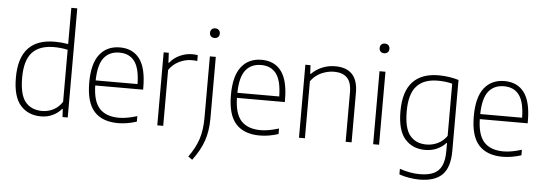

<svg xmlns="http://www.w3.org/2000/svg" viewBox="-60 -997 4005 1416"><g transform="rotate(5 1943.0 -289.0)"><path d="M52.5 -259.5Q52.5 -548.5 315 -548.5Q365.5 -548.5 415 -540V-808H459V0H420.5L417 -59.5H412.5Q387 -28.5 347.8 -9.8Q308.5 9 261.5 9Q166 9 109.2 -55.2Q52.5 -119.5 52.5 -259.5ZM415 -112.5V-497.5Q394 -502.5 366.8 -505.5Q339.5 -508.5 313.5 -508.5Q205 -508.5 151.8 -450Q98.5 -391.5 98.5 -264Q98.5 -137 142.5 -84.2Q186.5 -31.5 266.5 -31.5Q310.5 -31.5 349.8 -51.8Q389 -72 415 -112.5Z M995 -253H640.5Q643 -134.5 691.5 -82.8Q740 -31 835.5 -31Q892 -31 969.5 -55V-14Q897.5 9 832 9Q714.5 9 654.5 -57.8Q594.5 -124.5 594.5 -270.5Q594.5 -411.5 648.5 -480Q702.5 -548.5 798.5 -548.5Q893.5 -548.5 944.2 -480.8Q995 -413 995 -270ZM640.5 -290.5H950.5Q948.5 -407.5 909.8 -458.8Q871 -510 798 -510Q724 -510 683.2 -458.5Q642.5 -407 640.5 -290.5Z M1122 -540.5H1160L1163.5 -467H1168Q1197 -504 1241.5 -524.5Q1286 -545 1332.5 -545Q1355.5 -545 1374.5 -541.5V-498.5Q1357 -501 1331 -501Q1286 -501 1240 -478.5Q1194 -456 1166 -413.5V0H1122Z M1370 209Q1420 140 1442 72.2Q1464 4.5 1464 -83.5V-540.5H1508V-87Q1508 8.5 1482.8 81.5Q1457.5 154.5 1400.5 230.5ZM1450 -714Q1450 -730 1459.8 -740Q1469.5 -750 1486 -750Q1502.5 -750 1512.5 -740Q1522.5 -730 1522.5 -714Q1522.5 -697.5 1512.5 -688Q1502.5 -678.5 1486 -678.5Q1469.5 -678.5 1459.8 -688Q1450 -697.5 1450 -714Z M2044 -253H1689.5Q1692 -134.5 1740.5 -82.8Q1789 -31 1884.5 -31Q1941 -31 2018.5 -55V-14Q1946.5 9 1881 9Q1763.5 9 1703.5 -57.8Q1643.5 -124.5 1643.5 -270.5Q1643.5 -411.5 1697.5 -480Q1751.5 -548.5 1847.5 -548.5Q1942.5 -548.5 1993.2 -480.8Q2044 -413 2044 -270ZM1689.5 -290.5H1999.5Q1997.5 -407.5 1958.8 -458.8Q1920 -510 1847 -510Q1773 -510 1732.2 -458.5Q1691.5 -407 1689.5 -290.5Z M2171 -540.5H2209L2212.5 -476.5H2217Q2251.5 -511.5 2296.5 -530Q2341.5 -548.5 2391.5 -548.5Q2560.5 -548.5 2560.5 -367V0H2516.5V-366Q2516.5 -441.5 2483 -474.5Q2449.5 -507.5 2387 -507.5Q2341 -507.5 2294 -487Q2247 -466.5 2215 -422.5V0H2171Z M2720 0V-540.5H2764V0ZM2706 -711Q2706 -727 2715.8 -737Q2725.5 -747 2742 -747Q2758.5 -747 2768.5 -737Q2778.5 -727 2778.5 -711Q2778.5 -694.5 2768.5 -685Q2758.5 -675.5 2742 -675.5Q2725.5 -675.5 2715.8 -685Q2706 -694.5 2706 -711Z M2932.5 205V163.5Q3010 190 3081 190Q3143.5 190 3183.2 172Q3223 154 3242.5 113Q3262 72 3262 3.5V-56.5H3258.5Q3232 -27 3192.5 -9.2Q3153 8.5 3104.5 8.5Q3012 8.5 2955.8 -55Q2899.5 -118.5 2899.5 -259.5Q2899.5 -405.5 2965.2 -477Q3031 -548.5 3158.5 -548.5Q3196 -548.5 3234.5 -542.8Q3273 -537 3306 -527V-1Q3306 121 3250.8 175.5Q3195.5 230 3082 230Q3046.5 230 3005.5 223.2Q2964.5 216.5 2932.5 205ZM3262 -109V-495.5Q3240.5 -501.5 3212.5 -505Q3184.5 -508.5 3155.5 -508.5Q3050.5 -508.5 2998 -449.8Q2945.5 -391 2945.5 -264Q2945.5 -137 2989.5 -84.5Q3033.5 -32 3111.5 -32Q3155.5 -32 3195.8 -51.5Q3236 -71 3262 -109Z M3842 -253H3487.5Q3490 -134.5 3538.5 -82.8Q3587 -31 3682.5 -31Q3739 -31 3816.5 -55V-14Q3744.5 9 3679 9Q3561.5 9 3501.5 -57.8Q3441.5 -124.5 3441.5 -270.5Q3441.5 -411.5 3495.5 -480Q3549.5 -548.5 3645.5 -548.5Q3740.5 -548.5 3791.2 -480.8Q3842 -413 3842 -270ZM3487.5 -290.5H3797.5Q3795.5 -407.5 3756.8 -458.8Q3718 -510 3645 -510Q3571 -510 3530.2 -458.5Q3489.5 -407 3487.5 -290.5Z"/></g></svg>

Font: Encode Sans ExtraLight
Style: Regular
Weight: 275
Designer: Multiple Designers
Foundry: Impallari Type
Version: Version 2.000